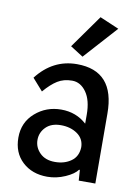

<svg xmlns="http://www.w3.org/2000/svg" viewBox="-81 -747 576 809"><g transform="rotate(10 207.0 -342.5)"><path d="M297 -240V-278Q297 -340 272.5 -374.5Q248 -409 212 -409Q176 -409 149.5 -392.5Q123 -376 94 -342L49 -393Q117 -481 220 -481Q382 -481 382 -298Q382 -115 383 1H312L309 -43L306 -45Q292 -25 254.5 -8.5Q217 8 178 8Q113 8 71.5 -30.5Q30 -69 30 -134Q30 -199 77 -240Q124 -281 188 -281Q252 -281 297 -240ZM298 -140Q297 -176 268 -196Q239 -216 198 -216Q157 -216 134 -193Q111 -170 111 -138Q111 -106 134.5 -82.5Q158 -59 199 -59Q240 -59 268.5 -79.5Q297 -100 298 -140ZM182 -551 283 -693 365 -658 237 -516Z"/></g></svg>

Font: Fresca
Style: Regular
Weight: 400
Designer: Iván Moreno
Foundry: Fontstage
Version: Version 1.001